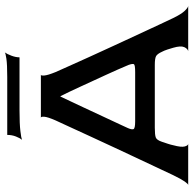

<svg xmlns="http://www.w3.org/2000/svg" viewBox="-22 -764 787 782"><g transform="rotate(-90 371.0 -373.5)"><path d="M8 0Q12 0 22 -14Q32 -28 48 -61Q55 -76 72 -112Q89 -148 112 -197Q135 -246 160 -299.5Q185 -353 207.5 -402Q230 -451 247 -488Q264 -525 271 -540Q285 -572 286 -586Q287 -600 282 -600H457Q453 -600 454 -586Q455 -572 468 -540Q475 -525 491 -488.5Q507 -452 529.5 -403Q552 -354 576 -301.5Q600 -249 623 -200Q646 -151 663 -114Q680 -77 688 -61Q704 -28 717.5 -14Q731 0 738 0H553Q563 -2 569.5 -16Q576 -30 567 -61Q565 -69 560 -84Q555 -99 551 -106Q542 -126 532.5 -131Q523 -136 497 -136H241Q212 -136 201.5 -132Q191 -128 184 -107Q180 -95 176 -83Q172 -71 170 -61Q161 -28 165 -14Q169 0 176 0ZM267 -216H468Q497 -216 500 -221Q503 -226 497 -243Q479 -286 455.5 -337Q432 -388 409.5 -437Q387 -486 370 -520H368Q347 -476 325 -428.5Q303 -381 283.5 -339.5Q264 -298 252 -272Q240 -246 240 -246Q233 -230 235.5 -223Q238 -216 267 -216ZM192 -677Q199 -685 205.5 -701.5Q212 -718 212 -737H448Q499 -737 522.5 -740.5Q546 -744 548 -747Q541 -737 534.5 -719.5Q528 -702 528 -687H312Q257 -687 228 -683.5Q199 -680 192 -677Z"/></g></svg>

Font: Red Rose
Style: Regular
Weight: 400
Designer: Jaikishan Patel
Version: Version 2.000; ttfautohint (v1.8.3)